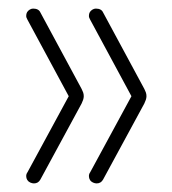

<svg xmlns="http://www.w3.org/2000/svg" viewBox="-20 -501 401 447"><path d="M205 -74Q201 -74 196.5 -76Q192 -78 189.5 -82Q187 -86 187 -91Q187 -96 190 -100L286 -277L190 -455Q187 -460 187 -464Q187 -469 189 -472.5Q191 -476 195 -478.5Q199 -481 203 -481Q216 -481 220 -472L316 -294Q318 -290 319.5 -286Q321 -282 321 -277Q321 -273 319.5 -268.5Q318 -264 316 -260L220 -83Q215 -74 205 -74ZM59 -74Q55 -74 50.5 -76Q46 -78 43.5 -82Q41 -86 41 -91Q41 -96 44 -100L140 -277L44 -455Q41 -460 41 -464Q41 -469 43 -472.5Q45 -476 49 -478.5Q53 -481 57 -481Q70 -481 74 -472L170 -294Q172 -290 173.5 -286Q175 -282 175 -277Q175 -273 173.5 -268.5Q172 -264 170 -260L74 -83Q69 -74 59 -74Z"/></svg>

Font: Dosis ExtraLight
Style: Regular
Weight: 250
Designer: EdgarTolentino, PabloImpallari, IginoMarini
Foundry: EdgarTolentino, PabloImpallari, IginoMarini
Version: Version 3.001; ttfautohint (v1.8.2)